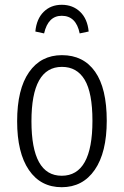

<svg xmlns="http://www.w3.org/2000/svg" viewBox="-20 -762 512 793"><path d="M234.9 -742.2Q280.8 -742.2 311 -713.1Q341.3 -684.1 346.2 -631.8L309.1 -624Q294.4 -696.8 234.9 -696.8Q178.7 -696.8 162.1 -624L126 -631.8Q130.9 -684.1 160.4 -713.1Q189.9 -742.2 234.9 -742.2ZM235.8 -534.2Q324.7 -534.2 372.8 -465.8Q420.9 -397.5 420.9 -263.2Q420.9 -132.3 371.3 -60.5Q321.8 11.2 234.9 11.2Q147.9 11.2 99.4 -59.8Q50.8 -130.9 50.8 -261.2Q50.8 -393.6 99.9 -463.9Q148.9 -534.2 235.8 -534.2ZM235.8 -485.8Q109.9 -485.8 109.9 -261.2Q109.9 -36.1 234.9 -36.1Q361.8 -36.1 361.8 -263.2Q361.8 -378.9 329.8 -432.4Q297.9 -485.8 235.8 -485.8Z"/></svg>

Font: Fira Sans Compressed Light
Style: Regular
Weight: 300
Width: 1
Designer: Carrois Corporate & Edenspiekermann AG
Foundry: Carrois Corporate GbR & Edenspiekermann AG
Version: Version 4.203;PS 004.203;hotconv 1.0.88;makeotf.lib2.5.64775